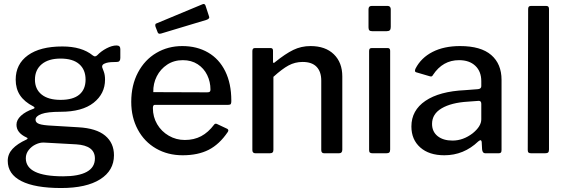

<svg xmlns="http://www.w3.org/2000/svg" viewBox="-20 -772 2856 967"><path d="M586 -525V-480Q586 -460 569 -460Q553 -460 539 -459Q525 -458 515 -455Q502 -451 497.5 -445.5Q493 -440 495 -432Q496 -429 502.5 -412Q509 -395 509 -371Q509 -300 451.5 -254.5Q394 -209 285 -209Q219 -209 189 -198Q159 -187 159 -169Q159 -154 178 -147.5Q197 -141 242 -139L375 -131Q465 -126 509.5 -89Q554 -52 554 10Q554 87 484.5 131Q415 175 288 175Q156 175 87.5 140Q19 105 19 38Q19 4 43 -22Q67 -48 113 -69Q125 -75 113 -80Q63 -103 63 -144Q63 -168 85.5 -189Q108 -210 148 -224Q154 -226 154 -229Q154 -233 148 -236Q103 -259 81 -292Q59 -325 59 -371Q59 -449 120.5 -493.5Q182 -538 294 -538Q392 -538 447 -493Q454 -488 458 -488Q464 -488 470 -494Q489 -514 516.5 -528.5Q544 -543 567 -543Q586 -543 586 -525ZM411 -371Q411 -421 379 -449Q347 -477 285 -477Q224 -477 190 -448.5Q156 -420 156 -371Q156 -323 189.5 -296Q223 -269 285 -269Q348 -269 379.5 -295.5Q411 -322 411 -371ZM201 -54Q182 -55 160.5 -45Q139 -35 124.5 -16.5Q110 2 110 25Q110 116 298 116Q376 116 417 93.5Q458 71 458 26Q458 -39 364 -45Z M911 -67Q957 -67 993 -86Q1029 -105 1059 -145Q1062 -149 1066 -149Q1071 -149 1074 -147L1125 -123Q1130 -120 1130 -115Q1130 -112 1127 -107Q1085 -45 1031 -17.5Q977 10 900 10Q825 10 766 -24Q707 -58 674 -119.5Q641 -181 641 -259Q641 -343 675 -407Q709 -471 767.5 -505.5Q826 -540 898 -540Q972 -540 1028 -507.5Q1084 -475 1114.5 -413Q1145 -351 1145 -266V-262Q1145 -253 1142.5 -248.5Q1140 -244 1130 -244H760Q750 -244 750 -228Q750 -183 771.5 -146.5Q793 -110 830 -88.5Q867 -67 911 -67ZM1023 -307Q1033 -307 1036.5 -310Q1040 -313 1040 -321Q1040 -360 1023.5 -394Q1007 -428 975.5 -448.5Q944 -469 901 -469Q856 -469 822 -446.5Q788 -424 769.5 -387.5Q751 -351 752 -308ZM1032 -692Q1034 -686 1034 -685Q1034 -677 1020 -672L791 -603Q788 -602 784 -602Q776 -602 773 -612L763 -638Q762 -640 762 -644Q762 -653 768 -654L1001 -751L1005 -752Q1012 -752 1015 -744Z M1251 -16V-515Q1251 -530 1264 -530H1343Q1355 -530 1355 -517V-462Q1355 -456 1357.5 -455Q1360 -454 1365 -459Q1417 -501 1457 -520.5Q1497 -540 1544 -540Q1619 -540 1661.5 -498.5Q1704 -457 1704 -387V-18Q1704 0 1687 0H1613Q1598 0 1598 -16V-366Q1598 -411 1574.5 -435.5Q1551 -460 1504 -460Q1466 -460 1433.5 -442.5Q1401 -425 1357 -385V-17Q1357 -8 1352.5 -4Q1348 0 1338 0H1267Q1251 0 1251 -16Z M1948 -636Q1948 -625 1943.5 -620Q1939 -615 1928 -615H1854Q1844 -615 1840 -619.5Q1836 -624 1836 -634V-725Q1836 -742 1851 -742H1934Q1940 -742 1944 -737.5Q1948 -733 1948 -726ZM1945 -19Q1945 -8 1940.5 -4Q1936 0 1925 0H1857Q1847 0 1843 -3.5Q1839 -7 1839 -16V-515Q1839 -523 1842 -526.5Q1845 -530 1853 -530H1933Q1945 -530 1945 -516Z M2218 10Q2141 10 2096.5 -29.5Q2052 -69 2052 -135Q2052 -216 2122.5 -264Q2193 -312 2323 -318L2388 -323Q2404 -325 2404 -338V-363Q2404 -412 2374 -440.5Q2344 -469 2292 -469Q2210 -469 2161 -395Q2158 -389 2154.5 -387.5Q2151 -386 2144 -388L2076 -408Q2070 -410 2070 -416Q2070 -420 2073 -427Q2101 -481 2158.5 -510.5Q2216 -540 2297 -540Q2402 -540 2454 -495Q2506 -450 2506 -370V-17Q2506 -7 2502.5 -3.5Q2499 0 2491 0H2424Q2410 0 2408 -20L2406 -58Q2404 -66 2400 -66Q2397 -66 2389 -60Q2316 10 2218 10ZM2390 -264 2336 -260Q2253 -255 2204.5 -226.5Q2156 -198 2156 -148Q2156 -109 2184 -86.5Q2212 -64 2259 -64Q2313 -64 2361 -101Q2404 -136 2404 -171V-249Q2404 -265 2390 -264Z M2745 -19Q2745 -8 2740.5 -4Q2736 0 2724 0H2656Q2646 0 2642 -3.5Q2638 -7 2638 -16L2640 -727Q2640 -742 2653 -742H2732Q2745 -742 2745 -727Z"/></svg>

Font: Libre Franklin Medium
Style: Regular
Weight: 500
Designer: Pablo Impallari, Rodrigo Fuenzalida
Foundry: Impallari Type
Version: Version 1.002; ttfautohint (v1.5)